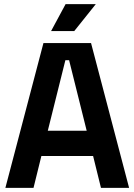

<svg xmlns="http://www.w3.org/2000/svg" viewBox="-20 -908 650 928"><path d="M6 0 190 -700H420L604 0H468L430 -154H180L142 0ZM399 -276 314 -617H296L211 -276ZM227 -758 297 -888H443L339 -758Z"/></svg>

Font: Space Grotesk Frontify
Style: Bold
Weight: 700
Designer: Florian Karsten
Version: Version 2.000